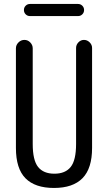

<svg xmlns="http://www.w3.org/2000/svg" viewBox="-20 -930 540 960"><path d="M129.9 -910.2H370.1Q382.8 -910.2 391.6 -901.4Q400.4 -892.6 400.4 -879.9Q400.4 -867.2 391.6 -858.4Q382.8 -849.6 370.1 -849.6H129.9Q117.2 -849.6 108.4 -858.4Q99.6 -867.2 99.6 -879.9Q99.6 -892.6 108.4 -901.4Q117.2 -910.2 129.9 -910.2ZM59.6 -190.4V-688.5Q59.6 -705.1 72.3 -717.8Q85 -730.5 102.1 -730.5Q119.1 -730.5 131.3 -717.8Q143.6 -705.1 143.6 -688.5V-210Q143.6 -128.9 170.4 -95.2Q197.3 -61.5 252 -61.5Q306.6 -61.5 333.5 -95.2Q360.4 -128.9 360.4 -210V-690.4Q360.4 -706.1 372.1 -718.3Q383.8 -730.5 399.9 -730.5Q416 -730.5 428.2 -718.3Q440.4 -706.1 440.4 -690.4V-190.4Q440.4 -87.9 392.6 -39.1Q344.7 9.8 250 9.8Q155.3 9.8 107.4 -38.6Q59.6 -86.9 59.6 -190.4Z"/></svg>

Font: Rounded Mgen+ 2m regular
Style: Regular
Weight: 400
Designer: [Source Han Sans]
Ryoko NISHIZUKA  (kana & ideographs); Paul D. Hunt (Latin, Greek & Cyrillic); Wenlong ZHANG  (bopomofo
Version: Version 1.059.20150602